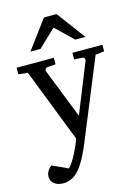

<svg xmlns="http://www.w3.org/2000/svg" viewBox="-138 -797 807 1103"><g transform="rotate(-15 265.0 -245.5)"><path d="M467.8 -437 275.9 30.8Q271 43 262.2 63.5Q253.4 84 241.5 107.2Q229.5 130.4 215.1 152.8Q200.7 175.3 185.1 190.9Q167 209 145.3 219Q123.5 229 98.1 229Q80.6 229 66.9 224.4Q53.2 219.7 43.9 211.9Q34.7 204.1 29.8 193.6Q24.9 183.1 24.9 171.9Q24.9 154.8 32.5 140.4Q40 126 57.1 111.8L150.9 154.8Q163.1 142.6 175.8 122.8Q188.5 103 199.7 81.1Q210.9 59.1 220.2 37.4Q229.5 15.6 234.9 -1L64.9 -437L9.8 -442.9V-481.9H231V-442.9L183.1 -439.9Q174.8 -439 169.9 -432.6Q165 -426.3 168 -418L284.2 -123L402.8 -418Q406.2 -425.8 401.9 -432.4Q397.5 -439 389.2 -439.9L341.8 -442.9V-481.9H520V-442.9ZM377.4 -550.8 274.4 -649.9 170.4 -550.8H110.4L236.3 -720.2H311.5L437.5 -550.8Z"/></g></svg>

Font: Charis SIL APac
Style: Regular
Weight: 400
Foundry: SIL International
Version: Version 5.000